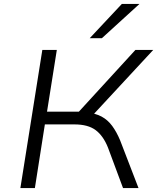

<svg xmlns="http://www.w3.org/2000/svg" viewBox="-20 -960 802 980"><path d="M84 0 196 -705H270L220 -390H400L367 -373L671 -705H762L444 -362L422 -386Q467 -382 498.5 -365Q530 -348 552.5 -317.5Q575 -287 593 -244L687 0H608L531 -207Q507 -267 468 -296Q429 -325 360 -325H209L158 0ZM438 -765 602 -940H692L500 -765Z"/></svg>

Font: Nunito Sans 7pt SemiExpanded Light
Style: Italic
Weight: 300
Width: 6
Italic angle: -9°
Designer: Vernon Adams
Foundry: Vernon Adams
Version: Version 3.101;gftools[0.9.27]